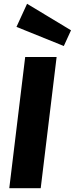

<svg xmlns="http://www.w3.org/2000/svg" viewBox="-20 -994 395 1014"><path d="M29 0 113 -693H279L195 0ZM317 -751 67 -852 123 -974 355 -834Z"/></svg>

Font: Szlgxwxxxixliatcpuztgldltzi
Style: Regular
Weight: 700
Italic angle: -8°
Designer: Carrois Corporate & Edenspiekermann
Foundry: Carrois Corporate GbR & Edenspiekermann AG
Version: Version 2.001